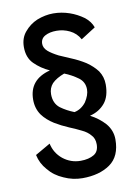

<svg xmlns="http://www.w3.org/2000/svg" viewBox="-83 -763 573 826"><g transform="rotate(-10 204.0 -350.0)"><path d="M210 -447Q175 -434 156 -415Q139 -396 139 -369Q139 -329 166 -308Q192 -289 225 -276Q255 -282 276 -309Q295 -338 295 -363Q295 -395 270 -414Q241 -435 210 -447ZM96 -161Q105 -119 138 -92Q172 -65 215 -65Q251 -65 274 -79Q295 -92 295 -123Q295 -149 280 -164Q266 -181 242 -192Q214 -206 191 -215Q158 -229 130 -246Q98 -266 79 -292Q59 -321 59 -359Q59 -447 152 -471Q114 -488 86 -516Q59 -543 59 -589Q59 -628 81 -654Q104 -682 137 -696Q173 -710 208 -710Q244 -710 279 -698Q311 -687 340 -666Q365 -646 374 -620L310 -579Q295 -607 266 -621Q239 -634 209 -634Q179 -634 159 -623Q139 -612 139 -589Q139 -571 156 -556Q171 -543 200 -528Q217 -520 251 -506Q283 -493 313 -474Q342 -454 360 -430Q378 -403 378 -370Q378 -318 354 -289Q329 -259 288 -249Q326 -229 352 -200Q378 -169 378 -130Q378 -56 331 -23Q284 10 210 10Q168 10 129 -8Q89 -25 64 -56Q38 -85 30 -123Z"/></g></svg>

Font: jost-mod-400
Style: Regular
Weight: 400
Version: Version 3.200; ttfautohint (v0.97) -l 8 -r 50 -G 200 -x 14 -